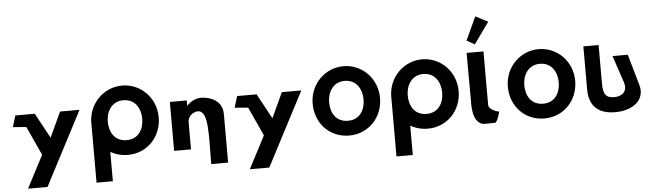

<svg xmlns="http://www.w3.org/2000/svg" viewBox="-69 -1435 6813 2005"><g transform="rotate(-5 3337.0 -432.5)"><path d="M554.6 -513 432.6 -250 289.6 -513H85.6L49.4 -394L190 -382L328.6 -80L151.6 260H355.6L758.6 -513Z M869.3 -363.9C869.3 -359.8 869.4 -355.7 869.5 -351.7V260H1040.5V-48.1C1092.6 -17.5 1154.4 -0.1 1222.9 -0.1C1424.4 -0.1 1575.7 -159.1 1575.7 -363.9C1575.7 -568.8 1417.6 -726.9 1222.9 -726.9C1030 -726.9 869.3 -568.8 869.3 -363.9ZM1041.9 -363.9C1041.9 -468.5 1099.7 -573 1222.9 -573C1347 -573 1403.1 -468.5 1403.1 -363.9C1403.1 -259.4 1350.4 -154.8 1222.9 -154.8C1092 -154.8 1041.9 -259.4 1041.9 -363.9Z M2079.5 171C2079.5 -118 2105.5 -390 1987.5 -390C1934.5 -390 1882.5 -341 1882.5 -290V0H1705.5V-513H1882.5V-459H1884.5C1924.5 -499 1975.5 -528 2031.5 -528C2125.5 -528 2256.5 -481 2256.5 -338V171Z M2879.6 -513 2757.6 -250 2614.6 -513H2410.6L2374.4 -394L2515 -382L2653.6 -80L2476.6 260H2680.6L3083.6 -513Z M3361.9 -363.9C3361.9 -468.5 3419.7 -573 3542.9 -573C3667 -573 3723.1 -468.5 3723.1 -363.9C3723.1 -259.4 3670.4 -154.8 3542.9 -154.8C3412 -154.8 3361.9 -259.4 3361.9 -363.9ZM3189.3 -363.9C3189.3 -159.1 3335.5 -0.1 3542.9 -0.1C3744.4 -0.1 3895.7 -159.1 3895.7 -363.9C3895.7 -568.8 3737.6 -726.9 3542.9 -726.9C3350 -726.9 3189.3 -568.8 3189.3 -363.9Z M4013.3 -363.9C4013.3 -359.8 4013.4 -355.7 4013.5 -351.7V260H4184.5V-48.1C4236.6 -17.5 4298.4 -0.1 4366.9 -0.1C4568.4 -0.1 4719.7 -159.1 4719.7 -363.9C4719.7 -568.8 4561.6 -726.9 4366.9 -726.9C4174 -726.9 4013.3 -568.8 4013.3 -363.9ZM4185.9 -363.9C4185.9 -468.5 4243.7 -573 4366.9 -573C4491 -573 4547.1 -468.5 4547.1 -363.9C4547.1 -259.4 4494.4 -154.8 4366.9 -154.8C4236 -154.8 4185.9 -259.4 4185.9 -363.9Z M4847.8 -881.2 4930.6 -834.1 5090.5 -1058 4960.2 -1125.2ZM4839 -199C4842.5 -108.5 4863.4 -28.9 4931 -3C4950 4.3 4989 0 5073.1 0C5101.8 -21.3 5123 -113 5123 -113C5107.8 -113 5015.1 -140.2 5014 -191V-753H4837Z M5407.9 -363.9C5407.9 -468.5 5465.7 -573 5588.9 -573C5713 -573 5769.1 -468.5 5769.1 -363.9C5769.1 -259.4 5716.4 -154.8 5588.9 -154.8C5458 -154.8 5407.9 -259.4 5407.9 -363.9ZM5235.3 -363.9C5235.3 -159.1 5381.5 -0.1 5588.9 -0.1C5790.4 -0.1 5941.7 -159.1 5941.7 -363.9C5941.7 -568.8 5783.6 -726.9 5588.9 -726.9C5396 -726.9 5235.3 -568.8 5235.3 -363.9Z M6512.1 -587.5H6352.3L6445.4 -309.5C6481.9 -200.5 6409.7 -158.2 6331.5 -158.2C6253.3 -158.2 6217.6 -192.2 6217.6 -309.5V-715H6057.8V-262.8C6057.8 -89.4 6153 -1 6331.5 -1C6510 -1 6652.2 -98.6 6605.2 -262.8Z"/></g></svg>

Font: Sztylet
Style: Bd
Weight: 700
Foundry: Cannot Into Space Fonts, PlusOne Fonts
Version: Version 0.12